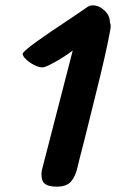

<svg xmlns="http://www.w3.org/2000/svg" viewBox="-20 -686 469 718"><path d="M138 -55 252 -497Q223 -475 186.5 -454.5Q150 -434 139 -434Q125 -434 107.5 -443Q90 -452 77.5 -464Q65 -476 65 -484Q65 -487 66 -488Q76 -501 118.5 -531.5Q161 -562 229 -607Q295 -651 307 -660Q316 -666 327 -666Q350 -666 370.5 -647Q391 -628 391 -603Q391 -602 392.5 -597.5Q394 -593 394 -586Q394 -584 392 -572Q377 -489 338.5 -335.5Q300 -182 295 -160Q273 -76 270 -61Q262 -26 245.5 -7Q229 12 192 12Q162 12 148.5 2Q135 -8 135 -34Q135 -45 138 -55Z"/></svg>

Font: Sriracha
Style: Regular
Weight: 400
Designer: Suppakit Chalermlarp
Version: Version 1.002g